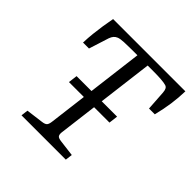

<svg xmlns="http://www.w3.org/2000/svg" viewBox="-154 -694 821 821"><g transform="rotate(45 256.5 -284.0)"><path d="M138 -285H383L378 -244H133ZM90 0 94 -32 171 -42Q188 -44 194 -50.5Q200 -57 202 -75L259 -532H223Q199 -532 178.5 -531Q158 -530 147 -526Q137 -522 131 -515Q125 -508 121 -497L92 -406H56Q57 -435 60 -462.5Q63 -490 67 -516.5Q71 -543 76 -568H513Q512 -528 506.5 -489Q501 -450 490 -406H455L449 -497Q448 -510 444 -517Q440 -524 432 -526Q422 -529 402.5 -530.5Q383 -532 359 -532H321L263 -68Q262 -55 267 -49Q272 -43 290 -41L362 -32L358 0Z"/></g></svg>

Font: Yrsa Light
Style: Italic
Weight: 300
Italic angle: -7.10001°
Designer: Anna Giedrys (Yrsa+Rasa design), David Brezina (Yrsa art-direction, Rasa art-direction, design)
Foundry: Rosetta Type Foundry
Version: Version 2.004